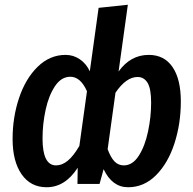

<svg xmlns="http://www.w3.org/2000/svg" viewBox="-20 -774 814 808"><path d="M741 -347Q741 -253 714 -170Q687 -87 636.5 -36.5Q586 14 519 14Q452 14 416 -62L399 0H306L307 -68Q254 14 176 14Q109 14 71 -40.5Q33 -95 33 -189Q33 -281 60.5 -362.5Q88 -444 139 -493.5Q190 -543 256 -543Q289 -543 316 -524.5Q343 -506 358 -474L395 -741L518 -754L479 -473Q529 -543 606 -543Q671 -543 706 -492Q741 -441 741 -347ZM314 -160 346 -390Q319 -451 276 -451Q238 -451 211.5 -411.5Q185 -372 172 -312Q159 -252 159 -191Q159 -78 216 -78Q241 -78 265 -97.5Q289 -117 314 -160ZM616 -342Q616 -401 601 -425.5Q586 -450 559 -450Q511 -450 466 -384L433 -146Q446 -111 462 -94.5Q478 -78 501 -78Q538 -78 564 -118.5Q590 -159 603 -220.5Q616 -282 616 -342Z"/></svg>

Font: Fira Sans Condensed Medium
Style: Italic
Weight: 500
Width: 3
Italic angle: -8°
Designer: bBox Type GmbH & Carrois Corporate GbR & Edenspiekermann AG
Foundry: bBox Type GmbH & Carrois Corporate GbR & Edenspiekermann AG
Version: Version 4.301